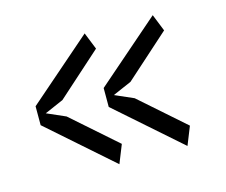

<svg xmlns="http://www.w3.org/2000/svg" viewBox="-76 -613 801 681"><g transform="rotate(-15 325.0 -273.0)"><path d="M285 -513 310 -450.5 147.5 -305 78.5 -275 147 -245 311 -100.5 284 -33 50 -239V-308.5ZM535 -513 560 -450.5 397.5 -305 328.5 -275 397 -245 561 -100.5 534 -33 300 -239V-308.5Z"/></g></svg>

Font: B612 Mono
Style: Regular
Weight: 400
Version: Version 1.005